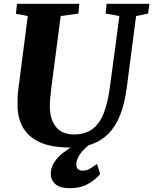

<svg xmlns="http://www.w3.org/2000/svg" viewBox="-20 -763 803 1006"><path d="M693 -679 644.5 -306Q633.5 -220.5 609.5 -160.2Q585.5 -100 548.2 -62.5Q511 -25 461 -7.5Q411 10 348.5 10Q246.5 10 186 -19Q125.5 -48 98.8 -98Q72 -148 72 -209.5Q72 -228.5 72.2 -248.8Q72.5 -269 75.5 -290.5L125.5 -679L63.5 -691L69 -743H395.5L391 -692L298 -679L249 -304Q245.5 -275 243.2 -249.2Q241 -223.5 241 -205.5Q241 -164 254 -130.8Q267 -97.5 294.8 -78Q322.5 -58.5 366 -58.5Q426 -58.5 464 -86.5Q502 -114.5 523.5 -169.8Q545 -225 556 -307L605.5 -679L533.5 -692L538.5 -743H763L756 -692ZM346 223Q293.5 223 269.8 201.5Q246 180 246 149.5Q246 115.5 263.8 88Q281.5 60.5 309.5 38.5Q337.5 16.5 368.5 -0.8Q399.5 -18 425 -31L453.5 -39L481.5 -28.5Q448.5 -8 426 14Q403.5 36 392 56.8Q380.5 77.5 380 96Q379.5 117 389 124Q398.5 131 413 131Q433.5 131 450.2 121.2Q467 111.5 488 96L505 148.5Q485 174.5 444.5 198.8Q404 223 346 223Z"/></svg>

Font: Merriweather 24pt Black
Style: Italic
Weight: 900
Italic angle: -7.8°
Designer: Eben Sorkin
Foundry: Eben Sorkin
Version: Version 2.101